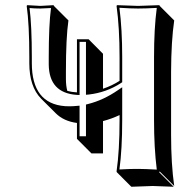

<svg xmlns="http://www.w3.org/2000/svg" viewBox="-20 -668 730 748"><path d="M381.3 -70.3H336.4L279.8 -127V-189Q228 -195.8 196.8 -227.1L140.1 -283.7Q94.2 -330.6 94.2 -421.9V-444.8Q94.2 -573.7 84 -645L85.9 -647.9Q87.9 -647.9 137.2 -645Q137.2 -645 189 -647.9L189.9 -645L246.6 -588.4Q236.8 -521 236.8 -388.2V-360.4Q236.8 -333.5 242.2 -314Q259.3 -309.1 279.8 -308.1V-515.1H325.2L381.3 -458.5V-322.3Q416 -334 445.8 -353V-444.8Q445.8 -559.6 434.1 -645L436 -647.9Q437.5 -647.9 518.1 -645Q518.1 -645 601.1 -647.9L602.1 -645L658.7 -588.4Q647 -508.3 646.5 -388.7V-143.6Q646.5 -28.8 658.7 56.6L602.1 0L600.1 2.9L656.7 59.6Q655.3 59.6 574.7 56.6Q574.7 56.6 491.7 59.6L435.1 2.9L434.1 0Q445.8 -81.5 445.8 -200.2V-219.7Q413.6 -204.6 381.3 -196.3ZM314.9 -137.2V-260.7L322.8 -262.7Q383.3 -277.8 440.4 -317.4L456.1 -328.1V-200.2Q456.1 -87.4 445.3 -7.8Q489.7 -10.3 518.1 -10Q546.4 -9.8 590.8 -7.3Q580.1 -91.8 580.1 -200.2V-444.8Q580.1 -558.1 590.8 -637.2Q546.4 -634.8 518.1 -634.8Q489.3 -634.8 445.3 -637.7Q456.1 -553.2 456.1 -444.8V-347.7L451.7 -344.7Q394.5 -307.6 326.2 -299.8L314.9 -298.8V-504.9H290V-297.9L279.3 -298.3Q170.9 -305.7 169.9 -417V-444.8Q169.9 -570.8 178.7 -636.7Q159.2 -635.3 137.2 -634.8Q113.8 -634.8 95.2 -636.7Q104 -566.4 104 -444.8V-421.9Q104 -264.2 233.4 -254.4Q242.2 -253.9 250 -253.9Q265.6 -253.9 278.8 -255.4L290 -256.3V-137.2Z"/></svg>

Font: Linux Biolinum Shadow O
Style: Bold
Weight: 700
Designer: Philipp H. Poll
Foundry: Philipp H. Poll
Version: Version 0.9.2